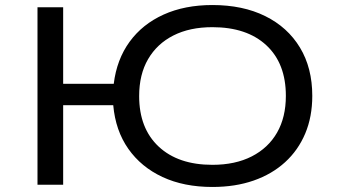

<svg xmlns="http://www.w3.org/2000/svg" viewBox="-20 -734 1354 763"><path d="M824 9Q711 9 626 -30.5Q541 -70 490 -142.5Q439 -215 430 -316H231V0H129V-705H231V-401H432Q444 -498 495 -568Q546 -638 630 -676Q714 -714 824 -714Q945 -714 1034 -670Q1123 -626 1172 -545Q1221 -464 1221 -353Q1221 -270 1193 -203.5Q1165 -137 1113 -89.5Q1061 -42 988 -16.5Q915 9 824 9ZM824 -79Q915 -79 980.5 -112.5Q1046 -146 1081 -207Q1116 -268 1116 -353Q1116 -482 1038.5 -554Q961 -626 824 -626Q734 -626 669 -593Q604 -560 568.5 -499Q533 -438 533 -352Q533 -224 610.5 -151.5Q688 -79 824 -79Z"/></svg>

Font: Nunito Sans 7pt Expanded
Style: Regular
Weight: 400
Width: 7
Designer: Vernon Adams
Foundry: Vernon Adams
Version: Version 3.101;gftools[0.9.27]